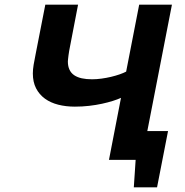

<svg xmlns="http://www.w3.org/2000/svg" viewBox="-20 -682 788 819"><path d="M496.1 -264.6Q482.4 -258.3 461.7 -251.7Q440.9 -245.1 415.3 -239.5Q389.6 -233.9 360.1 -230.5Q330.6 -227.1 299.3 -227.1Q261.2 -227.1 228.5 -235.4Q195.8 -243.7 171.6 -261.2Q147.5 -278.8 133.8 -305.4Q120.1 -332 120.1 -368.7Q120.1 -385.7 123.5 -406Q127 -426.3 132.3 -452.6L173.3 -662.1H313L278.8 -484.4Q276.9 -475.1 275.1 -465.1Q273.4 -455.1 272.2 -446Q271 -437 270.3 -429.9Q269.5 -422.9 269.5 -419.9Q269.5 -399.4 276.4 -384.8Q283.2 -370.1 296.6 -361.1Q310.1 -352.1 329.1 -347.9Q348.1 -343.8 372.6 -343.8Q392.1 -343.8 413.1 -346.7Q434.1 -349.6 453.6 -354.2Q473.1 -358.9 490 -364.7Q506.8 -370.6 518.1 -376.5L573.7 -662.1H713.4L608.4 -123H696.8L649.9 117.2H550.8L558.6 0H444.8Z"/></svg>

Font: PT Astra Sans
Style: Bold Italic
Weight: 700
Italic angle: -16°
Designer: A.Korolkova, I. Chaeva
Foundry: ParaType Ltd
Version: Version 1.002W